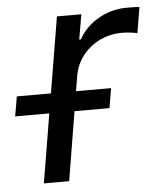

<svg xmlns="http://www.w3.org/2000/svg" viewBox="-89 -594 530 634"><g transform="rotate(-5 176.0 -277.0)"><path d="M31.2 0H115.1L152.7 -228.7H268.5L279.8 -294H163.4L171.9 -345.2C184.7 -419 251.4 -473 331 -473C353.7 -473 376.4 -468.8 382.1 -467.3L396.3 -552.6C386.4 -554 365.1 -554 352.3 -554C286.9 -554 223 -517 194.6 -463.1H188.9L203.1 -545.5H122.2L80.3 -294H-32.7L-44 -228.7H69.2Z"/></g></svg>

Font: Magic Ui Pro
Style: Italic
Weight: 400
Italic angle: -9.39999°
Designer: Stefan Endress, Andreas Faust
Version: Version 1.000;FEAKit 1.0